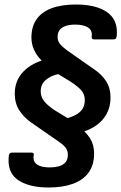

<svg xmlns="http://www.w3.org/2000/svg" viewBox="-20 -715 539 853"><path d="M195.5 118Q114.9 118 66.4 88.8Q18 59.6 18 -1.4Q18 -7.7 18.3 -13.6Q18.6 -19.4 19.6 -25.8Q22 -36.9 33 -36.9H120.5Q132.2 -36.9 129.9 -24.8Q128.9 -20.8 128.9 -19.2Q128.9 -17.5 128.9 -14.1Q128.9 7.1 147.6 17.9Q166.3 28.7 199.2 28.7Q227 28.7 245.1 22.5Q263.1 16.4 272.3 4.3Q281.4 -7.8 281.4 -27.4Q281.4 -45.6 271.9 -58.4Q262.4 -71.2 239.8 -86.6L118.5 -170.7Q85.5 -194.1 65.6 -225Q45.6 -256 45.6 -299Q45.6 -351.9 77.1 -389.4Q108.6 -426.9 165 -445.9Q142.3 -468.6 130.9 -494.6Q119.6 -520.6 119.6 -548Q119.6 -596.7 142.4 -629.3Q165.3 -662 209.6 -678.5Q254 -695 318.8 -695Q372.6 -695 413.3 -681.8Q454 -668.6 476.7 -641.5Q499.3 -614.3 499.3 -571.9Q499.3 -566.6 499.2 -561.7Q499 -556.9 497.7 -551.2Q496 -540.1 484.3 -540.1H396.8Q386.7 -540.1 387.4 -552.2Q387.8 -554.5 387.8 -557Q387.8 -559.5 387.8 -562.2Q387.8 -584.1 367.7 -594.9Q347.7 -605.7 314.1 -605.7Q289 -605.7 271.6 -599.7Q254.2 -593.7 245 -581.8Q235.9 -569.9 235.9 -550.6Q235.9 -533.4 246 -520.3Q256.2 -507.1 278.2 -491.1L399.4 -406.3Q433.1 -383.3 452 -353.3Q471 -323.3 471 -282Q471 -228.4 440.8 -189.5Q410.7 -150.7 354.7 -131.4Q369.7 -117 379.4 -101.5Q389.1 -86 393.6 -69.3Q398.1 -52.7 398.1 -32.7Q398.1 18 373.7 51.5Q349.4 85 304.1 101.5Q258.9 118 195.5 118ZM279.7 -190.4Q314.9 -199.4 335.9 -218.6Q357 -237.9 356.7 -271.7Q356.4 -295.9 341.8 -313Q327.1 -330.1 293.2 -352.5L238.3 -385.9Q202.4 -377.3 181.7 -358.4Q160.9 -339.5 160.9 -308.6Q160.9 -285.7 174.9 -267Q188.8 -248.2 224.1 -224.5Z"/></svg>

Font: Sofia Sans Hairline
Style: Italic
Weight: 1
Italic angle: -9°
Designer: Botio Nikoltchev, Ani Petrova
Foundry: lettersoup
Version: Version 4.102